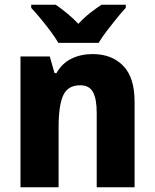

<svg xmlns="http://www.w3.org/2000/svg" viewBox="-20 -786 650 806"><path d="M369 -559Q449 -559 497 -510Q545 -461 545 -359V0H386V-313Q386 -370 370.5 -399Q355 -428 317 -428Q264 -428 245 -385Q226 -342 226 -253V0H66V-549H189L209 -479H217Q240 -520 279.5 -539.5Q319 -559 369 -559ZM225 -606Q213 -627 192.5 -654.5Q172 -682 150 -708.5Q128 -735 111 -753V-766H214Q236 -751 260.5 -731Q285 -711 309 -686Q333 -712 358 -731.5Q383 -751 406 -766H508V-753Q491 -735 469.5 -708.5Q448 -682 427.5 -655Q407 -628 394 -606Z"/></svg>

Font: Noto Sans Gurmukhi SemiCondensed ExtraBold
Style: Regular
Weight: 800
Width: 4
Designer: Jelle Bosma - Monotype Design Team
Foundry: Monotype Imaging Inc.
Version: Version 2.004; ttfautohint (v1.8.4.7-5d5b)